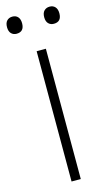

<svg xmlns="http://www.w3.org/2000/svg" viewBox="-153 -969 564 1015"><g transform="rotate(-15 129.0 -461.5)"><path d="M105 0V-713H155.5V0ZM231 -829.5Q213 -829.5 201.5 -841.2Q190 -853 190 -876Q190 -899.5 201.8 -911.2Q213.5 -923 232 -923Q250.5 -923 261.8 -910.8Q273 -898.5 273 -876Q273 -829.5 231 -829.5ZM27 -829.5Q9.5 -829.5 -2 -841.2Q-13.5 -853 -13.5 -876Q-13.5 -899.5 -2 -911.2Q9.5 -923 28 -923Q47 -923 58 -910.8Q69 -898.5 69 -876Q69 -829.5 27 -829.5Z"/></g></svg>

Font: Heraclito ExtraLight
Style: Regular
Weight: 200
Designer: Kostas Bartsokas (font) & Cristiano Sobral (main changes)
Foundry: Kostas Bartsokas (font) & Cristiano Sobral (main changes)
Version: Version 1.00;July 8, 2020;FontCreator 13.0.0.2655 64-bit